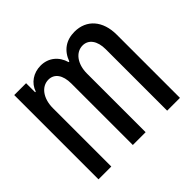

<svg xmlns="http://www.w3.org/2000/svg" viewBox="-135 -710 870 870"><g transform="rotate(-45 300.0 -275.0)"><path d="M41 0H123V-374C123 -436 155 -480 200 -480C238 -480 261 -448 261 -394V0H343V-376C343 -437 375 -480 419 -480C457 -480 481 -447 481 -394V0H563V-405C563 -494 514 -550 437 -550C383 -550 344 -523 325 -471H321C307 -520 269 -550 220 -550C174 -550 135 -524 121 -482H117V-540H41Z"/></g></svg>

Font: CommitMono
Style: 400Regular
Weight: 400
Monospace: yes
Designer: Eigil Nikolajsen
Foundry: Eigil Nikolajsen
Version: Version 1.143